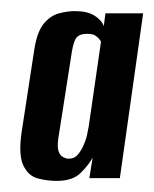

<svg xmlns="http://www.w3.org/2000/svg" viewBox="-20 -585 278 346"><path d="M82 -259Q65 -259 48 -263.5Q31 -268 22 -287Q13 -306 19 -347L42 -497Q47 -528 59 -542.5Q71 -557 86.5 -561Q102 -565 115 -565Q137 -565 150 -557Q163 -549 167 -538L170 -561H238L196 -264H141L147 -301Q140 -288 125.5 -273.5Q111 -259 82 -259ZM103 -299Q114 -299 120 -306Q126 -313 130.5 -323Q135 -333 137 -342.5Q139 -352 140 -358L162 -510Q161 -512 158.5 -515Q156 -518 151.5 -521Q147 -524 137 -524Q121 -524 116 -514.5Q111 -505 108 -482L85 -335Q83 -320 85.5 -312.5Q88 -305 93.5 -302Q99 -299 103 -299Z"/></svg>

Font: Alumni Sans Thin
Style: Bold Italic
Weight: 700
Italic angle: -8°
Version: Version 1.016